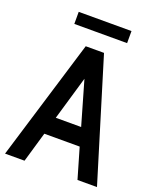

<svg xmlns="http://www.w3.org/2000/svg" viewBox="-157 -954 851 1046"><g transform="rotate(20 268.5 -431.5)"><path d="M371 -175H166L115 0H2L215 -700H321L535 0H422ZM342 -278 269 -531 195 -278ZM115 -863H421V-793H115Z"/></g></svg>

Font: Cabin Condensed SemiBold
Style: Regular
Weight: 600
Width: 3
Designer: Pablo Impallari
Foundry: Pablo Impallari. http://www.impallari.com Igino Marini. http://www.ikern.com
Version: Version 2.200